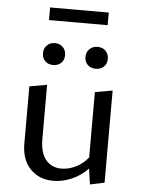

<svg xmlns="http://www.w3.org/2000/svg" viewBox="-55 -814 633 864"><g transform="rotate(5 262.0 -382.0)"><path d="M401 -714H136V-771H401ZM122 -563Q122 -585 136 -599Q150 -613 172 -613Q194 -613 208 -599Q222 -585 222 -563Q222 -541 208 -527.5Q194 -514 172 -514Q150 -514 136 -527.5Q122 -541 122 -563ZM415 -563Q415 -541 401 -527.5Q387 -514 365 -514Q342 -514 328 -527.5Q314 -541 314 -563Q314 -585 328.5 -599Q343 -613 365 -613Q387 -613 401 -599Q415 -585 415 -563ZM449 -423V-7L384 7L374 -64Q341 -30 300 -12.5Q259 5 218 5Q154 5 114 -36.5Q74 -78 74 -150V-409L153 -423V-177Q153 -118 178.5 -85.5Q204 -53 250 -53Q282 -53 314 -68.5Q346 -84 370 -114V-409Z"/></g></svg>

Font: Ysabeau Infant Medium
Style: Regular
Weight: 500
Designer: Christian Thalmann (Catharsis Fonts)
Version: Version 0.003